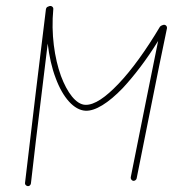

<svg xmlns="http://www.w3.org/2000/svg" viewBox="-20 -633 607 652"><path d="M65 -12C64 -7 68 -2 74 -1C79 0 84 -4 85 -10C96 -105 108 -210 121 -312C128 -371 135 -430 142 -485C147 -442 156 -402 169 -368C194 -300 232 -259 270 -257C303 -255 348 -283 397 -334C435 -375 477 -429 517 -494C503 -425 489 -355 475 -286C458 -201 441 -116 424 -31C423 -26 427 -20 432 -19C437 -18 443 -22 444 -27C461 -112 478 -197 495 -282C512 -367 529 -452 547 -537C548 -545 541 -551 533 -548L528 -546C526 -545 525 -544 523 -542C476 -463 427 -395 382 -348C339 -303 301 -276 270 -277C238 -278 208 -319 187 -375C165 -436 153 -518 161 -602C162 -609 154 -615 147 -612L142 -610C139 -609 137 -606 136 -602C126 -517 113 -417 101 -315C89 -212 76 -107 65 -12Z"/></svg>

Font: Mistral SingleLine OTF-SVG Regular
Style: Regular
Weight: 300
Designer: François Chastanet, Élisa Garzelli, Anais Alves, Morgane Autin
Foundry: institut supérieur des arts et du design Toulouse / isdaT
Version: Version 1.000;hotconv 1.0.117;makeotfexe 2.5.65602 DEVELOPME